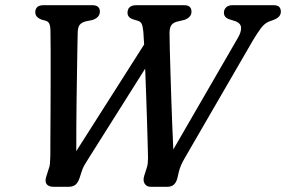

<svg xmlns="http://www.w3.org/2000/svg" viewBox="-20 -720 1102 740"><path d="M843 -671Q843 -683.5 851.8 -691.8Q860.5 -700 876.5 -700H1033Q1050 -700 1056.2 -693.2Q1062.5 -686.5 1062.5 -675Q1062.5 -654.5 1036 -644L1017 -637Q1000.5 -630.5 986.8 -612.8Q973 -595 954 -563L691 -109Q683 -95 677.8 -83Q672.5 -71 669 -56.5L664 -35Q656 0 625.5 0H561Q545 0 537.5 -12.2Q530 -24.5 536 -43L544.5 -69.5Q548.5 -81 549.5 -90.8Q550.5 -100.5 550.5 -112Q550 -134 549 -172Q548 -210 546.5 -257.8Q545 -305.5 543.2 -356.8Q541.5 -408 539.5 -455.5L321 -109Q311 -93.5 304.5 -82Q298 -70.5 294 -56.5L287 -35Q281.5 -18 272 -9Q262.5 0 243 0H187.5Q167.5 0 159.8 -10.2Q152 -20.5 158.5 -40L166.5 -65.5Q171.5 -77.5 172.5 -89.2Q173.5 -101 174 -119.5Q174 -138.5 174.2 -184.2Q174.5 -230 174.8 -289.5Q175 -349 175.2 -410.2Q175.5 -471.5 175.2 -522.5Q175 -573.5 174.5 -601.5Q174.5 -616.5 170.8 -626.8Q167 -637 155 -640.5L141.5 -644Q116 -653 116 -672.5Q116 -700 148 -700H335.5Q365 -700 365 -675Q364.5 -652.5 336.5 -643L310 -637.5Q294.5 -633.5 287.2 -624.2Q280 -615 279.5 -594.5Q279 -572.5 278.2 -532.5Q277.5 -492.5 276.8 -442Q276 -391.5 275.2 -337Q274.5 -282.5 274.2 -230.8Q274 -179 274 -137.5L535.5 -548.5Q534 -578.5 532.5 -597.5Q530.5 -618.5 526.2 -627.8Q522 -637 511 -640L490 -646.5Q471.5 -654 471.5 -670.5Q471.5 -700 506 -700H689.5Q718 -700 718 -675Q718 -663.5 711 -656Q704 -648.5 693 -644L660 -636Q644 -631 638.2 -619.2Q632.5 -607.5 633.5 -585Q633.5 -565.5 634.5 -527.8Q635.5 -490 637 -441Q638.5 -392 640.2 -339Q642 -286 644 -235.5Q646 -185 648 -144L896.5 -573.5Q909.5 -595.5 909.2 -612.2Q909 -629 889.5 -637.5L863 -646Q843 -653 843 -671Z"/></svg>

Font: Fraunces 72pt SuperSoft
Style: Italic
Weight: 400
Italic angle: -16°
Version: Version 1.000;[b76b70a41]